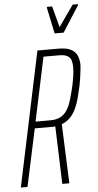

<svg xmlns="http://www.w3.org/2000/svg" viewBox="-60 -941 499 978"><g transform="rotate(-5 189.0 -452.5)"><path d="M6 0 151 -688H257Q300 -688 322.5 -676Q345 -664 354 -643Q363 -622 363 -595Q363 -590 361 -572Q359 -554 356 -532Q353 -510 349 -491Q342 -460 334.5 -430.5Q327 -401 315.5 -376Q304 -351 286.5 -332.5Q269 -314 242 -303L254 0H218L208 -295Q204 -294 198.5 -294Q193 -294 188 -294H103L40 0ZM110 -328H185Q217 -328 237.5 -339Q258 -350 271.5 -371Q285 -392 294 -422.5Q303 -453 312 -491Q318 -519 321.5 -542.5Q325 -566 325 -585Q325 -607 320.5 -622Q316 -637 301.5 -645.5Q287 -654 258 -654H179ZM246 -767 218 -900 219 -905H245L274 -797L350 -905H378L377 -900L292 -767Z"/></g></svg>

Font: Saira UltraCondensed Thin
Style: Italic
Weight: 250
Width: 1
Italic angle: -12°
Designer: Hector Gatti with collaboration of the Omnibus-Type team
Foundry: Omnibus-Type
Version: Version 1.101